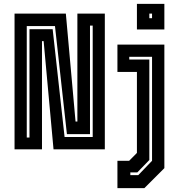

<svg xmlns="http://www.w3.org/2000/svg" viewBox="-20 -770 922 990"><path d="M55 0V-700H319.5L369.5 -143.5H379V-700H520.5V0H256L205 -558H196.5V0ZM118 -61H132V-619.5H251.5L313 -63.5H458V-638H444V-78.5H325L263.5 -635.5H118ZM686 -618V-750H827.5V-618ZM750 -676H764V-700H750ZM585.5 200V59H646L686 18.5V-399H585.5V-540H827.5V97L724.5 200ZM652 133H693L764 59V-477H646.5V-463H750V55L688 119H652Z"/></svg>

Font: Tourney Condensed Regular
Style: Bold
Weight: 700
Width: 3
Designer: Tyler Finck
Foundry: Etcetera Type Co
Version: Version 1.010; ttfautohint (v1.8.3)